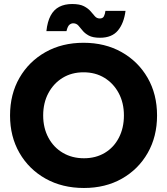

<svg xmlns="http://www.w3.org/2000/svg" viewBox="-20 -924 832 956"><path d="M398 12Q290 12 207 -34.5Q124 -81 77 -162.5Q30 -244 30 -349Q30 -455 77 -536.5Q124 -618 206.5 -664.5Q289 -711 396 -711Q503 -711 585.5 -664.5Q668 -618 715 -536.5Q762 -455 762 -349Q762 -244 715.5 -162.5Q669 -81 587 -34.5Q505 12 398 12ZM398 -136Q457 -136 502 -163Q547 -190 572 -238.5Q597 -287 597 -349Q597 -412 571 -460.5Q545 -509 500 -536.5Q455 -564 396 -564Q337 -564 292 -536.5Q247 -509 221 -460.5Q195 -412 195 -349Q195 -287 221 -238.5Q247 -190 293 -163Q339 -136 398 -136ZM478 -736Q442 -736 422 -747Q402 -758 391 -772Q380 -786 370 -797Q360 -808 344 -808Q335 -808 326 -801Q317 -794 311 -769H211Q216 -816 232 -846Q248 -876 275 -890Q302 -904 339 -904Q377 -904 398 -893Q419 -882 431 -868Q443 -854 452.5 -843Q462 -832 477 -832Q492 -832 497.5 -843Q503 -854 505 -870H605Q597 -808 567 -772Q537 -736 478 -736Z"/></svg>

Font: Figtree ExtraBold
Style: Regular
Weight: 800
Designer: Erik Kennedy
Foundry: Erik Kennedy
Version: Version 2.002